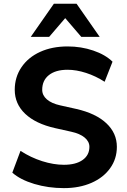

<svg xmlns="http://www.w3.org/2000/svg" viewBox="-20 -973 662 1004"><path d="M314 -111.3Q376.7 -111.3 412.1 -136.5Q447.5 -161.6 447.5 -205.3Q447.5 -232.9 422.6 -253.7Q397.7 -274.4 352.5 -284.2Q306.9 -294.9 268.3 -303Q166.5 -325.9 111.8 -377.8Q57.1 -429.7 57.1 -503.4Q57.1 -569.6 92.2 -621.3Q127.2 -673.1 189.8 -701.7Q252.4 -730.2 333.3 -730.2Q404.3 -730.2 467.5 -708.7Q530.8 -687.3 568.4 -650.4L527.1 -545.4Q481 -575.2 430.1 -591.7Q379.2 -608.2 333.3 -608.2Q270.8 -608.2 235.7 -580.3Q200.7 -552.5 200.7 -503.4Q200.7 -474.4 225.3 -453.1Q250 -431.9 294.7 -422.1L378.9 -403.3Q481.2 -380.1 536.1 -328.5Q591.1 -276.9 591.1 -205.3Q591.1 -142.3 555.9 -93.3Q520.8 -44.2 458 -16.7Q395.3 10.7 314 10.7Q232.4 10.7 159.4 -11.1Q86.4 -33 44.4 -70.1L87.2 -184.1Q140.9 -149.2 200.6 -130.2Q260.3 -111.3 314 -111.3ZM261.7 -953.4H380.4L501.2 -780.3H405L321 -878.2L237.1 -780.3H140.9Z"/></svg>

Font: Min Sans VF VF
Style: Regular
Weight: 400
Designer: Jinseong-Kim, NotoSansCJK, Nunito
Foundry: Jinseong-Kim
Version: Version 1.420;Glyphs 3.1.2 (3151)